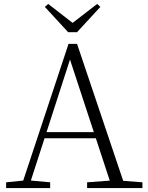

<svg xmlns="http://www.w3.org/2000/svg" viewBox="-20 -952 747 972"><path d="M224 -932 371 -818H324L472 -932L488 -917L370 -789H325L207 -917ZM11 0V-29L109 -39H126L234 -29V0ZM85 0 327 -730H370L616 0H548L324 -682H344L340 -668L124 0ZM192 -252 194 -283H493L495 -252ZM421 0V-29L554 -39H574L701 -29V0Z"/></svg>

Font: Noto Serif TC
Style: Regular
Weight: 200
Designer: Ryoko NISHIZUKA 西塚涼子 (kana & ideographs); Frank Grießhammer (Latin, Greek & Cyrillic); Wenlong ZHANG 张文龙 (bopomofo); San
Foundry: Adobe
Version: Version 2.001;hotconv 1.1.0;makeotfexe 2.6.0